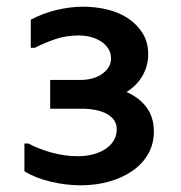

<svg xmlns="http://www.w3.org/2000/svg" viewBox="-20 -557 540 574"><path d="M440 -164Q440 -126 422.5 -96Q405 -66 375 -45.5Q345 -25 305.5 -14Q266 -3 221 -3Q177 -3 131 -14Q85 -25 53 -45V-128H65Q92 -113 132 -101.5Q172 -90 213 -90Q237 -90 258 -95.5Q279 -101 294.5 -111Q310 -121 319.5 -136Q329 -151 329 -170Q329 -187 320.5 -198.5Q312 -210 297.5 -217.5Q283 -225 264 -228.5Q245 -232 224 -232H130V-318H222Q238 -318 254 -322Q270 -326 283 -334.5Q296 -343 304 -355Q312 -367 312 -382Q312 -399 303.5 -412Q295 -425 281.5 -433.5Q268 -442 251 -446.5Q234 -451 216 -451Q177 -451 144 -439.5Q111 -428 84 -414H72V-498Q107 -517 148.5 -527Q190 -537 228 -537Q266 -537 301 -528.5Q336 -520 363 -502Q390 -484 406.5 -457.5Q423 -431 423 -395Q423 -360 406 -330.5Q389 -301 358 -282Q397 -265 418.5 -235.5Q440 -206 440 -164Z"/></svg>

Font: D2Coding
Style: Bold
Weight: 700
Monospace: yes
Designer: Yong-Rak Park; Jeong-Hwan Yoon; Sang-Min Lee;
Foundry: NHN Corporation
Version: Version 1.3.2; Build 20180524